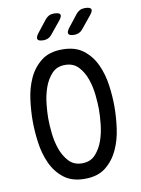

<svg xmlns="http://www.w3.org/2000/svg" viewBox="-102 -1018 804 1096"><g transform="rotate(-10 300.0 -470.0)"><path d="M300 -80Q348 -80 377 -111.5Q406 -143 421.5 -187.5Q437 -232 442 -281.5Q447 -331 447 -367Q447 -402 442 -450.5Q437 -499 421.5 -543.5Q406 -588 377 -619Q348 -650 300 -650Q252 -650 223 -618.5Q194 -587 178.5 -542.5Q163 -498 158 -449.5Q153 -401 153 -366Q153 -330 158 -281Q163 -232 178.5 -187.5Q194 -143 223 -111.5Q252 -80 300 -80ZM300 10Q225 10 178.5 -26.5Q132 -63 106.5 -119Q81 -175 72 -241Q63 -307 63 -367Q63 -425 71.5 -490.5Q80 -556 105.5 -611.5Q131 -667 177.5 -703.5Q224 -740 300 -740Q375 -740 421.5 -704Q468 -668 493.5 -612.5Q519 -557 528 -492Q537 -427 537 -368Q537 -308 528 -241.5Q519 -175 493 -119Q467 -63 421 -26.5Q375 10 300 10ZM384 -810Q355 -810 349.5 -821.5Q344 -833 362 -856L417 -926Q427 -938 439 -944Q451 -950 467 -950Q498 -950 503.5 -938.5Q509 -927 489 -903L431 -832Q422 -821 410 -815.5Q398 -810 384 -810ZM205 -810Q176 -810 170.5 -821.5Q165 -833 183 -856L238 -926Q248 -938 260 -944Q272 -950 288 -950Q319 -950 324.5 -938.5Q330 -927 310 -903L252 -832Q243 -821 231 -815.5Q219 -810 205 -810Z"/></g></svg>

Font: Maple Mono
Style: Regular
Weight: 400
Monospace: yes
Designer: subframe7536
Version: Version 7.300